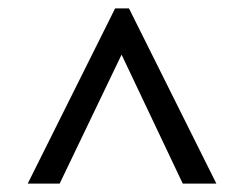

<svg xmlns="http://www.w3.org/2000/svg" viewBox="-20 -705 540 457"><path d="M46 -268 254 -685H287L495 -268H415L248 -620H291L122 -268Z"/></svg>

Font: Junicode VF
Style: Italic
Weight: 400
Italic angle: -11°
Designer: Peter S. Baker
Version: Version 2.209